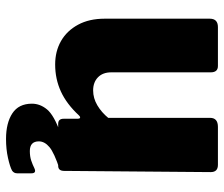

<svg xmlns="http://www.w3.org/2000/svg" viewBox="-73 -497 743 637"><g transform="rotate(90 298.5 -178.5)"><path d="M280 -116Q306 -116 329.5 -130Q353 -144 371 -166V-504Q371 -530 401 -530H527Q551 -530 551 -506L547 -20Q547 0 530 0H391Q374 0 374 -18V-65Q374 -71 371 -72.5Q368 -74 363 -69Q325 -28 283.5 -9Q242 10 194 10Q150 10 116 -9.5Q82 -29 62 -66Q42 -103 42 -154V-503Q42 -530 70 -530H199Q220 -530 220 -506V-176Q220 -148 236.5 -132Q253 -116 280 -116ZM324 87Q324 60 343 37Q362 14 420 -7L542 -5Q487 13 468 29Q449 45 449 64Q449 79 457 86.5Q465 94 481 94Q499 94 512.5 89.5Q526 85 538 79Q555 71 555 89V136Q555 147 546 153Q533 160 504 166.5Q475 173 441 173Q388 173 356 152Q324 131 324 87Z"/></g></svg>

Font: Libre Franklin ExtraBold
Style: Regular
Weight: 800
Designer: Pablo Impallari, Rodrigo Fuenzalida, Nhung Nguyen
Foundry: Impallari Type
Version: Version 3.000